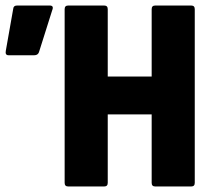

<svg xmlns="http://www.w3.org/2000/svg" viewBox="-20 -675 769 695"><path d="M227 0Q214 0 214 -13V-642Q214 -655 227 -655H357Q370 -655 370 -642V-398H529V-642Q529 -655 542 -655H672Q685 -655 685 -642V-13Q685 0 672 0H542Q529 0 529 -13V-261H370V-13Q370 0 357 0ZM11 -475Q-2 -475 1 -491L28 -644Q29 -655 42 -655H160Q176 -655 169 -638L121 -486Q117 -475 104 -475Z"/></svg>

Font: Sofia Sans Condensed Black
Style: Regular
Weight: 900
Designer: Botio Nikoltchev, Ani Petrova
Foundry: lettersoup
Version: Version 4.101